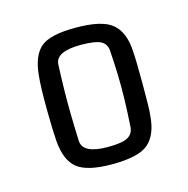

<svg xmlns="http://www.w3.org/2000/svg" viewBox="-63 -701 455 464"><g transform="rotate(-15 164.5 -469.0)"><path d="M164.1 -298.3Q102.1 -298.3 77.1 -318.4Q52.2 -338.4 48.3 -387.2Q47.4 -397.9 46.6 -419.9Q45.9 -441.9 45.7 -468Q45.4 -494.1 46.1 -516.8Q46.9 -539.6 48.3 -551.8Q52.7 -599.6 75.9 -619.9Q99.1 -640.1 163.6 -640.1Q230 -640.1 255.1 -618.9Q280.3 -597.7 283.2 -551.8Q284.2 -539.6 284.7 -516.8Q285.2 -494.1 285.2 -468Q285.2 -441.9 284.9 -419.9Q284.7 -397.9 283.2 -387.2Q279.8 -341.3 255.6 -319.8Q231.4 -298.3 164.1 -298.3ZM165 -341.3Q200.2 -341.3 214.4 -348.9Q228.5 -356.4 230 -373.5Q232.4 -412.1 233.2 -442.1Q233.9 -472.2 233.2 -501.2Q232.4 -530.3 230 -565.4Q228.5 -582.5 214.4 -589.6Q200.2 -596.7 165 -596.7Q102.1 -596.7 100.6 -564.9Q99.1 -529.8 98.6 -501Q98.1 -472.2 98.6 -442.1Q99.1 -412.1 100.6 -373.5Q102.5 -341.3 165 -341.3Z"/></g></svg>

Font: Agdasima
Style: Regular
Weight: 400
Width: 3
Designer: The DocRepair Project, Patric King
Foundry: Google
Version: Version 2.002